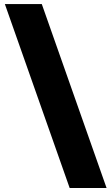

<svg xmlns="http://www.w3.org/2000/svg" viewBox="-20 -795 547 942"><path d="M321.8 127.4 3.9 -774.9H185.1L502.9 127.4Z"/></svg>

Font: Schibsted Grotesk Black
Style: Regular
Weight: 900
Designer: Bakken & Baeck AS, Henrik Kongsvoll
Foundry: Schibsted ASA
Version: Version 1.100;gftools[0.9.25]